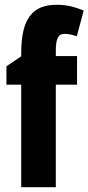

<svg xmlns="http://www.w3.org/2000/svg" viewBox="-20 -785 371 805"><path d="M303 -430V-550H214V-573C214 -624 225 -643 250 -643C267 -643 284 -639 302 -633L331 -741C287 -758 258 -765 217 -765C114 -765 69 -704 69 -562V-549L7 -507V-430H69V0H214V-430Z"/></svg>

Font: Noto Sans Georgian ExtraCondensed ExtraBold
Style: Regular
Weight: 800
Width: 2
Designer: Monotype Design Team, Akaki Razmadze
Foundry: Google LLC
Version: Version 2.005